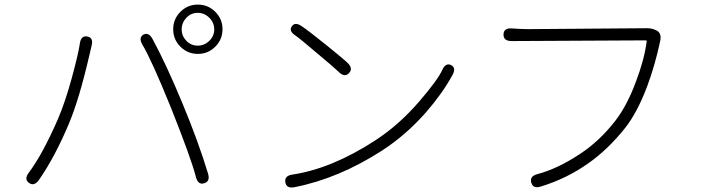

<svg xmlns="http://www.w3.org/2000/svg" viewBox="-20 -812 3060 837"><path d="M150 -28Q129 2 106 -15Q84 -31 106 -60Q166 -140 233 -294Q265 -369 293.5 -474Q322 -579 328 -622Q333 -658 361 -653Q389 -647 379 -612L378 -607Q374 -590 370 -573Q325 -378 280 -272Q219 -127 150 -28ZM870 -13Q843 -5 834 -41Q812 -125 725 -343Q642 -548 601 -617Q583 -648 605 -661Q628 -673 645 -642Q706 -529 776 -360Q846 -191 887 -55Q897 -21 870 -13ZM842.5 -577Q798 -577 766.5 -608.5Q735 -640 735 -684.5Q735 -729 766.5 -760.5Q798 -792 842.5 -792Q887 -792 918.5 -760.5Q950 -729 950 -684.5Q950 -640 918.5 -608.5Q887 -577 842.5 -577ZM842 -613Q871 -613 892.5 -634Q914 -655 914 -684Q914 -713 892.5 -734.5Q871 -756 842 -756Q813 -756 792.5 -734.5Q772 -713 772 -684Q772 -655 792.5 -634Q813 -613 842 -613Z M1264 4Q1229 11 1224 -17Q1219 -46 1255 -51Q1427 -77 1616 -200Q1719 -267 1807 -369Q1888 -463 1908 -507Q1923 -540 1947 -528Q1970 -516 1952 -484Q1909 -405 1835 -320Q1748 -222 1646 -156Q1457 -34 1264 4ZM1501 -493Q1482 -473 1456 -499Q1439 -516 1367 -576Q1286 -645 1268 -657Q1238 -677 1252 -697Q1266 -718 1295 -698Q1321 -681 1402 -616Q1480 -553 1495 -538Q1521 -513 1501 -493Z M2338 1Q2304 12 2296 -16Q2288 -44 2323 -53Q2410 -76 2507 -140Q2593 -196 2662 -285Q2714 -352 2753 -458Q2789 -553 2799 -631Q2800 -636 2795 -636L2211 -633Q2174 -633 2175 -662Q2176 -691 2212 -688L2246 -686Q2263 -685 2280 -685L2801 -689Q2826 -689 2846 -677Q2865 -664 2858 -633Q2836 -529 2801 -435Q2758 -321 2705 -254Q2631 -161 2546 -101Q2450 -33 2338 1Z"/></svg>

Font: Resource Han Rounded JP Light
Style: Regular
Weight: 300
Designer: Cyano Hao (round all glyphs); Ryoko NISHIZUKA 西塚涼子 (kana, bopomofo & ideographs); Paul D. Hunt (Latin, Greek & Cyrillic)
Foundry: Cyano Hao
Version: 0.990